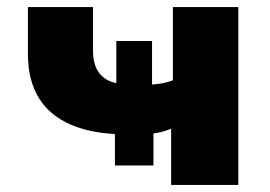

<svg xmlns="http://www.w3.org/2000/svg" viewBox="-20 -523 765 543"><path d="M464 0V-159Q445 -151 423 -147Q401 -143 380 -142L414 -172V-55H305V-172L339 -143Q245 -143 182.5 -169.5Q120 -196 89.5 -246.5Q59 -297 59 -369V-503H243V-382Q243 -344 256.5 -322.5Q270 -301 294.5 -292Q319 -283 350 -283L309 -268V-407H410V-268L386 -283Q409 -283 430 -286Q451 -289 469 -296V-503H654V0Z"/></svg>

Font: Nunito Sans 8pt Black
Style: Regular
Weight: 900
Version: Version 3.101;gftools[0.9.27]